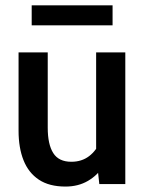

<svg xmlns="http://www.w3.org/2000/svg" viewBox="-20 -694 546 724"><path d="M227 9.5Q165.5 9.5 126.5 -16.5Q87.5 -42.5 68.8 -89.5Q50 -136.5 50 -201V-496.5H160V-212.5Q160 -149.5 180.8 -116.8Q201.5 -84 249 -84Q288 -84 316 -105.2Q344 -126.5 360.5 -165.5L342.5 -102V-496.5H452.5V0H354.5L345.5 -81.5L370 -68.5Q348.5 -33.5 311.8 -12Q275 9.5 227 9.5ZM99.5 -598.5V-674H404.5V-598.5Z"/></svg>

Font: Cabin SemiCondensed SemiBold
Style: Regular
Weight: 600
Width: 4
Designer: Pablo Impallari
Foundry: Pablo Impallari. http://www.impallari.com Igino Marini. http://www.ikern.com
Version: Version 3.001